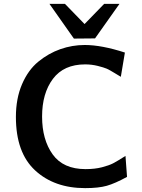

<svg xmlns="http://www.w3.org/2000/svg" viewBox="-20 -949 733 990"><path d="M235 -929H315L416 -825L517 -929H596L470 -751L361 -750ZM62 -346Q62 -441 93.5 -514.5Q125 -588 177.5 -631Q230 -674 291 -695.5Q352 -717 417 -717Q504 -717 624 -678L603 -553Q599 -555 571.5 -572Q544 -589 530 -595Q516 -601 484.5 -609Q453 -617 419 -617Q309 -617 253 -542.5Q197 -468 197 -348Q197 -229 251.5 -153Q306 -77 421 -77Q469 -77 505.5 -86.5Q542 -96 562.5 -106.5Q583 -117 627 -145L635 -37Q573 -3 530.5 9Q488 21 419 21Q260 21 161 -70.5Q62 -162 62 -346Z"/></svg>

Font: Coval
Style: Bold
Weight: 700
Foundry: Context Ltd
Version: Version 001.000